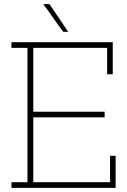

<svg xmlns="http://www.w3.org/2000/svg" viewBox="-20 -903 611 923"><path d="M536 0H35V-27H112V-673H35V-700H522V-546H495V-673H140V-366H483V-339H140V-27H509V-154H536ZM308 -750H284Q259 -783 236 -816.5Q213 -850 188 -883H218Q241 -850 263 -816.5Q285 -783 308 -750Z"/></svg>

Font: Josefin Slab Light
Style: Regular
Weight: 300
Designer: Santiago Orozco
Foundry: Typemade
Version: Version 2.000